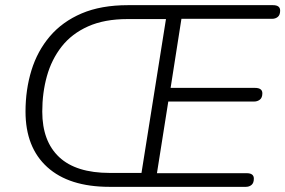

<svg xmlns="http://www.w3.org/2000/svg" viewBox="-20 -725 1107 745"><path d="M405 0Q248 0 163.5 -76.5Q79 -153 79 -292Q79 -377 102 -452Q125 -527 173.5 -584Q222 -641 297 -673Q372 -705 477 -705H1039Q1067 -705 1067 -684Q1067 -667 1058 -659.5Q1049 -652 1036 -652H684L642 -384H969Q998 -384 998 -363Q998 -346 988.5 -338.5Q979 -331 966 -331H633L589 -53H937Q965 -53 965 -32Q965 -15 956 -7.5Q947 0 934 0ZM406 -54H529L624 -651H475Q385 -651 321.5 -622.5Q258 -594 219 -544Q180 -494 162 -429.5Q144 -365 144 -292Q144 -177 209.5 -115.5Q275 -54 406 -54Z"/></svg>

Font: Nunito Light
Style: Italic
Weight: 300
Italic angle: -9°
Designer: Vernon Adams
Foundry: Vernon Adams
Version: Version 3.601; ttfautohint (v1.8.2.53-6de2)